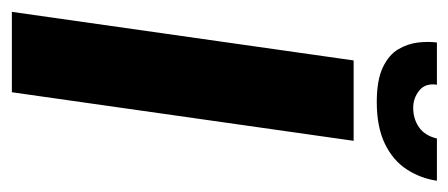

<svg xmlns="http://www.w3.org/2000/svg" viewBox="-244 -534 775 332"><g transform="rotate(90 144.0 -367.5)"><path d="M-2 0 82 -591H221L137 0ZM154 -631Q116 -631 94 -641.5Q72 -652 62.5 -668.5Q53 -685 51 -702.5Q49 -720 51 -735H124Q121 -715 134 -704.5Q147 -694 164 -694Q183 -694 197.5 -704Q212 -714 217 -735H290Q286 -707 270.5 -683Q255 -659 226 -645Q197 -631 154 -631Z"/></g></svg>

Font: Alumni Sans Thin ExtraBold
Style: Italic
Weight: 800
Italic angle: -8°
Version: Version 1.016